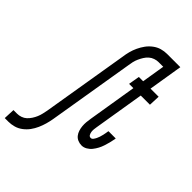

<svg xmlns="http://www.w3.org/2000/svg" viewBox="-360 -830 1139 1139"><g transform="rotate(45 209.5 -260.0)"><path d="M-81 215 -78 145H-48Q-32 145 -16 139.5Q0 134 12 123Q24 112 33.5 97.5Q43 83 49.5 67.5Q56 52 59.5 36.5Q63 21 66 6L156 -537Q159 -560 165 -583Q171 -606 181.5 -628.5Q192 -651 206.5 -671Q221 -691 241.5 -706.5Q262 -722 285 -728.5Q308 -735 331 -735H411L400 -665H329Q314 -665 298 -659.5Q282 -654 269.5 -643Q257 -632 248 -617.5Q239 -603 232 -587.5Q225 -572 221.5 -556.5Q218 -541 216 -526L126 17Q122 40 115.5 63Q109 86 99 108.5Q89 131 74.5 151Q60 171 39.5 186.5Q19 202 -4.5 208.5Q-28 215 -51 215ZM356 8Q339 8 324 1.5Q309 -5 299.5 -17Q290 -29 285 -44.5Q280 -60 278.5 -76.5Q277 -93 278.5 -110Q280 -127 283 -144L333 -450H297L309 -520H345L380 -735H442L407 -520H475L472 -450H395L343 -133Q341 -122 340 -111Q339 -100 340.5 -90Q342 -80 347 -71Q352 -62 363 -62Q372 -62 378.5 -71Q385 -80 389 -88.5Q393 -97 396 -106Q399 -115 401 -124Q403 -133 405 -142Q407 -151 408 -160L409 -165H470L469 -157Q466 -140 461.5 -123Q457 -106 451.5 -89Q446 -72 437.5 -56Q429 -40 417.5 -25.5Q406 -11 389.5 -1.5Q373 8 356 8Z"/></g></svg>

Font: Iosevka Fixed
Style: Italic
Weight: 400
Italic angle: -9°
Monospace: yes
Designer: Belleve Invis
Foundry: Belleve Invis
Version: Version 33.2.4